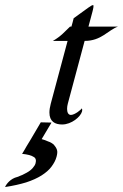

<svg xmlns="http://www.w3.org/2000/svg" viewBox="-173 -496 490 765"><path d="M52.3 128.6C55.3 117.4 56.4 108.1 53.9 100.8C51.1 93 47 86.6 41.3 80.3C35 74.9 28.3 70.5 18.9 67.6C10.6 63.7 2.1 60.7 -7 58.3L32.2 -7.6L-10.5 -8.6L-53.6 64.6C-63.8 80.8 -71.1 93.5 -75.7 101.8C-80.8 109.6 -82.9 114 -83.7 114.9L-85.2 116.9C-62.9 119.3 -47.8 123.2 -40 128.6C-30.4 133 -28 142.3 -31.3 154.5C-33 160.8 -37.1 167.2 -42.7 173.5C-48.3 179.9 -55.9 186.2 -66.7 192.1C-77.2 198.4 -89.4 203.8 -104.5 209.2C-130.6 215.5 -147.5 236.5 -152.8 249.2C-120.3 244.3 -92.7 238 -68.8 230.7C-44.7 222.9 -24.2 213.6 -7.1 202.8C9.4 192.1 22.7 180.9 32 168.2C41.8 155 48.7 142.3 52.3 128.6ZM198 -475.6C194.1 -475.6 189.5 -473.1 178.6 -465.3L120.5 -423.3C120.5 -423.3 113.2 -394 111.6 -390.1H106.2C85.4 -370.6 71.1 -352.1 37.7 -333H96.3L29.3 -83C25.6 -69.2 23.9 -57.5 23.9 -47.6C23.9 -11.5 46.5 0 74.5 0C112.1 0 148.1 -30.8 153.8 -51.8C156.5 -62 152.2 -64 152.2 -64C151.5 -59.6 124.7 -38.1 109.6 -38.1C98.7 -38.1 94.3 -48.9 94.3 -62.4C94.3 -69 95.4 -76.1 97.2 -83L164.2 -333C231.1 -333 256.6 -375.5 297.2 -390.1H179.5L195.3 -449.2C198.7 -461.9 201.4 -475.6 198 -475.6Z"/></svg>

Font: Pierce
Style: Oblique
Weight: 400
Italic angle: -15°
Version: Version 0.2.0